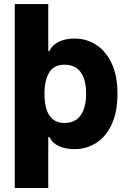

<svg xmlns="http://www.w3.org/2000/svg" viewBox="-20 -727 634 946"><path d="M217.8 -707V-475.6H223.6Q236.8 -504.9 269.3 -521Q301.8 -537.1 347.7 -537.1Q404.8 -537.1 452.9 -506.8Q501 -476.6 530 -415.3Q559.1 -354 558.6 -264.6Q559.1 -177.2 531 -115.7Q502.9 -54.2 454.6 -23.2Q406.2 7.8 346.7 7.8Q302.2 7.8 269.8 -7.3Q237.3 -22.5 223.6 -51.8H217.8V199.2H52.7V-707ZM297.9 -408.2Q245.1 -408.2 222.2 -369.4Q199.2 -330.6 199.2 -265.6Q199.2 -121.1 297.9 -121.1Q350.1 -121.1 377.2 -158.7Q404.3 -196.3 404.3 -265.6Q404.3 -334.5 377.4 -371.3Q350.6 -408.2 297.9 -408.2Z"/></svg>

Font: Pretendard GOV ExtraBold
Style: Regular
Weight: 800
Designer: Base glyphs from Inter by Rasmus Andersson; Hangeul glyphs from Noto Sans CJK(Source Han Sans) by Jang Soo-young and Kan
Foundry: Kil Hyung-jin
Version: Version 1.309